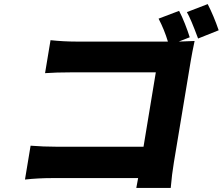

<svg xmlns="http://www.w3.org/2000/svg" viewBox="-20 -857 1087 937"><path d="M910.9 -560 828.5 -63.9Q818.9 -7.1 813.2 60H645.2L654.1 12.1H234Q166.5 12.1 101.9 19.2L129.3 -146Q193.2 -141 254.3 -141H680.4L740.4 -503.9H326.3Q253.9 -503.9 199.9 -500L226.6 -660.9Q290.8 -654.1 351.2 -654.1H799.4Q782 -712 753.9 -766L854 -804Q867.5 -778.8 882.5 -740.9Q897.4 -703.1 905.9 -675.1L852.3 -654.1L929.7 -657Q918 -602.3 910.9 -560ZM892 -797.9 993.6 -837Q1023.4 -778.8 1047.2 -709.2L946.7 -669Q910.5 -766.7 892 -797.9Z"/></svg>

Font: Karasuma Gothic
Style: Italic
Weight: 900
Italic angle: -9.39999°
Designer: Rasmus Andersson / Ryoko Nishizuka
Foundry: Genbu
Version: Version 1.00